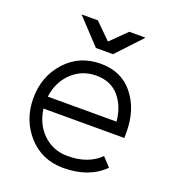

<svg xmlns="http://www.w3.org/2000/svg" viewBox="-131 -798 810 908"><g transform="rotate(20 274.0 -344.0)"><path d="M124 -700 242 -574H328L446 -700H364L285 -622L206 -700ZM514 -220V-250Q514 -363 454 -438Q395 -512 290 -512Q183 -512 114 -436Q45 -360 45 -250Q45 -141 114 -64Q183 12 290 12Q419 12 494 -63L453 -107Q394 -48 290 -48Q217 -48 166 -97Q141 -121 126.5 -152Q112 -183 107 -220ZM290 -452Q362 -452 404 -404Q445 -357 453 -280H107Q116 -354 166 -403Q217 -452 290 -452Z"/></g></svg>

Font: Unageo
Style: Light
Weight: 300
Designer: Richard Sepsi
Foundry: Richard Sepsi
Version: Version 2.000